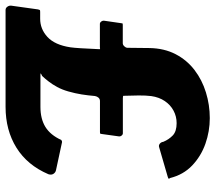

<svg xmlns="http://www.w3.org/2000/svg" viewBox="-86 -730 792 707"><g transform="rotate(90 310.5 -376.0)"><path d="M-6.7 0Q-14.3 0 -18.9 -6.8Q-23.6 -13.6 -22.6 -21.1L-8.9 -119.2Q-7.2 -126.1 -5.8 -126.7Q-4.5 -127.4 2.4 -127.4H24.6Q63.1 -127.1 92.6 -154.2Q122 -181.3 130.7 -238.8Q132.6 -252 134.1 -276.6Q135.6 -301.3 137.7 -346.4Q136.7 -348.4 135.2 -347.9Q133.6 -347.3 129.5 -347.3H44.3Q39.5 -347.3 35.7 -352.5Q31.9 -357.7 32.9 -363.6L41.9 -425.9Q42.6 -431.1 43.6 -431.3Q44.6 -431.6 49.4 -431.6H115.6Q121.5 -431.6 126.6 -436.8Q131.8 -442 132.5 -447.9L133.4 -529.6Q134.3 -584.3 156 -626.1Q177.7 -667.8 214.3 -695.7Q250.8 -723.7 296.8 -737.8Q342.8 -752 391.5 -752Q439.9 -752 485.8 -735.9Q531.6 -719.7 565.8 -687.2Q600 -654.6 612.1 -605.7Q615.5 -602 614.4 -600.4Q613.2 -598.8 606.4 -596.8L497.6 -565.2Q491.4 -563.5 485.6 -568Q479.7 -572.6 478.7 -580.9Q470 -601.6 455.1 -615.8Q440.2 -629.9 410 -629.9Q385.3 -629.9 364.1 -618.6Q342.9 -607.3 328.7 -586.4Q314.4 -565.4 310.3 -536.5Q307.8 -517 308 -490Q308.1 -462.9 309.3 -433.8Q310.4 -431.9 318.1 -431.9H447.1Q452.2 -431.9 455.9 -427.1Q459.5 -422.2 458.8 -418.1L449.8 -353.3Q448.8 -348.2 447.8 -347.9Q446.8 -347.6 442.4 -347.6H328.7Q321.1 -347.6 316.3 -342.4Q311.6 -337.2 310.1 -329.3Q307.9 -303.5 304.2 -280.2Q300.5 -256.9 293.3 -231.4Q286.7 -208.2 276.9 -190.2Q267.1 -172.1 256.6 -158.7Q246.1 -145.2 236.4 -134.8Q228.4 -131.1 227.1 -129.7Q225.7 -128.4 232.6 -128.4H350.2Q394.2 -128.4 424 -146.7Q453.7 -165.1 472 -205.2Q476.4 -208.6 480.1 -207.9Q483.9 -207.1 491.6 -205.4L583.1 -185.7Q591.5 -184 596.5 -176.5Q601.5 -169 598.1 -157.9Q564.9 -80.2 500.5 -40.1Q436 0 350.1 0H-6.7Z"/></g></svg>

Font: Libre Franklin Thin
Style: Italic
Weight: 100
Italic angle: -8°
Designer: Pablo Impallari, Rodrigo Fuenzalida, Nhung Nguyen
Foundry: Impallari Type
Version: Version 3.000